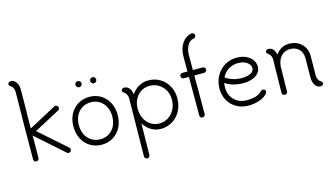

<svg xmlns="http://www.w3.org/2000/svg" viewBox="-119 -1333 3592 2052"><g transform="rotate(-15 1676.5 -307.5)"><path d="M516 -46Q525 -39 525 -24Q525 -11 516.5 -2.5Q508 6 495 6Q483 6 474 -3L170 -273L168 -26Q168 -13 158.5 -4.5Q149 4 137 4Q124 4 116 -4.5Q108 -13 108 -26Q108 -135 110 -381Q112 -627 115 -772Q115 -791 106 -811.5Q97 -832 86 -838Q74 -846 67.5 -852.5Q61 -859 61 -868Q61 -881 71 -888Q81 -895 94 -895Q129 -895 152 -862.5Q175 -830 175 -775Q175 -723 173 -563Q172 -529 171 -476Q170 -423 170 -351L472 -513Q477 -517 487 -517Q499 -517 508 -508.5Q517 -500 517 -487Q517 -479 513 -472Q509 -465 502 -462L217 -310Z M615 -252Q615 -327 646 -387Q677 -447 733 -481.5Q789 -516 861 -516Q932 -516 987.5 -481.5Q1043 -447 1074 -387Q1105 -327 1105 -252Q1105 -177 1074 -116.5Q1043 -56 987.5 -21.5Q932 13 861 13Q789 13 733 -21.5Q677 -56 646 -116.5Q615 -177 615 -252ZM1045 -252Q1045 -310 1022 -356.5Q999 -403 957 -429.5Q915 -456 861 -456Q806 -456 763.5 -429.5Q721 -403 698 -356.5Q675 -310 675 -252Q675 -193 698 -146.5Q721 -100 763.5 -73.5Q806 -47 861 -47Q915 -47 957 -73.5Q999 -100 1022 -146.5Q1045 -193 1045 -252ZM751 -677Q751 -691 761 -700.5Q771 -710 785 -710Q799 -710 809 -700.5Q819 -691 819 -677Q819 -663 809 -653Q799 -643 785 -643Q771 -643 761 -653Q751 -663 751 -677ZM914 -677Q914 -691 924 -700.5Q934 -710 948 -710Q962 -710 971.5 -700.5Q981 -691 981 -677Q981 -663 971.5 -653Q962 -643 948 -643Q934 -643 924 -653Q914 -663 914 -677Z M1767 -260Q1767 -183 1734 -120.5Q1701 -58 1643 -22.5Q1585 13 1513 13Q1455 13 1406.5 -16.5Q1358 -46 1326 -97Q1322 220 1321 250Q1321 262 1312.5 271Q1304 280 1290 280Q1278 280 1269.5 271Q1261 262 1261 250L1269 -392Q1269 -411 1259.5 -431.5Q1250 -452 1239 -458Q1227 -466 1220.5 -472.5Q1214 -479 1214 -488Q1214 -501 1224 -508Q1234 -515 1247 -515Q1278 -515 1300.5 -489.5Q1323 -464 1328 -419Q1360 -467 1408.5 -495Q1457 -523 1514 -523Q1585 -523 1643 -488.5Q1701 -454 1734 -394Q1767 -334 1767 -260ZM1707 -260Q1707 -318 1681.5 -364Q1656 -410 1612 -436.5Q1568 -463 1513 -463Q1460 -463 1418 -436.5Q1376 -410 1352 -364Q1328 -318 1328 -260Q1328 -199 1352 -150.5Q1376 -102 1418 -74.5Q1460 -47 1513 -47Q1568 -47 1612 -75Q1656 -103 1681.5 -151.5Q1707 -200 1707 -260Z M2113 -506Q2126 -506 2134.5 -497Q2143 -488 2143 -476Q2143 -463 2134.5 -454.5Q2126 -446 2113 -446H2005V-20Q2005 -7 1996 1.5Q1987 10 1974 10Q1962 10 1953.5 1.5Q1945 -7 1945 -20V-446H1889Q1877 -446 1868 -454.5Q1859 -463 1859 -476Q1859 -488 1868 -497Q1877 -506 1889 -506H1945V-669Q1945 -757 1985 -816.5Q2025 -876 2091 -888H2095Q2107 -888 2116 -879.5Q2125 -871 2125 -858Q2125 -847 2117.5 -838.5Q2110 -830 2100 -829Q2058 -824 2031.5 -779.5Q2005 -735 2005 -669V-506Z M2701 -83Q2701 -72 2693 -61Q2664 -26 2606.5 -5.5Q2549 15 2482 15Q2410 15 2352 -17.5Q2294 -50 2261 -108Q2228 -166 2228 -239Q2228 -316 2262.5 -378.5Q2297 -441 2356.5 -477Q2416 -513 2489 -513Q2546 -513 2590.5 -493.5Q2635 -474 2660 -439.5Q2685 -405 2685 -363Q2685 -304 2631.5 -267.5Q2578 -231 2490 -231Q2432 -231 2378.5 -246.5Q2325 -262 2293 -287Q2288 -259 2288 -235Q2288 -180 2313 -136.5Q2338 -93 2382 -69Q2426 -45 2482 -45Q2541 -45 2584 -59.5Q2627 -74 2649 -102Q2658 -111 2673 -111Q2686 -111 2693.5 -103Q2701 -95 2701 -83ZM2311 -343Q2339 -320 2386.5 -304Q2434 -288 2490 -288Q2552 -288 2588.5 -308Q2625 -328 2625 -361Q2625 -400 2587 -426.5Q2549 -453 2489 -453Q2430 -453 2383 -424Q2336 -395 2311 -343Z M3312 -12Q3312 1 3302 8Q3292 15 3279 15Q3244 15 3221 -17.5Q3198 -50 3198 -105L3199 -236Q3200 -267 3200 -314Q3200 -379 3163.5 -416.5Q3127 -454 3065 -454Q3003 -454 2965 -411Q2927 -368 2922 -302V-303Q2917 -108 2917 -26Q2917 -12 2908 -4Q2899 4 2888 4Q2876 4 2866.5 -4Q2857 -12 2857 -26L2860 -228L2863 -392Q2864 -411 2855 -431.5Q2846 -452 2835 -458Q2823 -466 2816.5 -472.5Q2810 -479 2810 -488Q2810 -501 2820 -508Q2830 -515 2843 -515Q2872 -515 2893 -493Q2914 -471 2920 -431Q2947 -470 2985 -491Q3023 -512 3065 -512Q3153 -512 3206.5 -460Q3260 -408 3260 -323L3258 -108Q3258 -89 3267 -68.5Q3276 -48 3287 -42Q3299 -34 3305.5 -27.5Q3312 -21 3312 -12Z"/></g></svg>

Font: Tsukimi Rounded
Style: Regular
Weight: 400
Designer: Takashi Funayama
Foundry: Takashi Funayama
Version: Version 1.032; ttfautohint (v1.8.3)